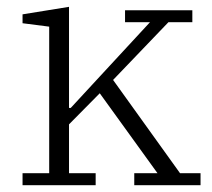

<svg xmlns="http://www.w3.org/2000/svg" viewBox="-20 -542 621 562"><path d="M46 -35H124V-464L46 -474V-500L182 -522V-226H187L272 -318L419 -477H346V-512H543V-477H473L311 -308L507 -35H567V0H373V-35H441L272 -269L182 -178V-35H260V0H46Z"/></svg>

Font: IBM Plex Serif Light
Style: Regular
Weight: 300
Designer: Mike Abbink, Paul van der Laan, Pieter van Rosmalen
Foundry: Bold Monday
Version: Version 3.001